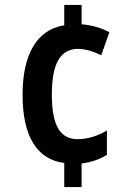

<svg xmlns="http://www.w3.org/2000/svg" viewBox="-20 -744 531 774"><path d="M309 -646V-724H239V-642C130 -625 71 -527 71 -362C71 -196 128 -101 239 -87V10H309V-85C349 -90 383 -102 411 -120V-218C374 -196 333 -183 293 -183C223 -183 189 -237 189 -363C189 -489 224 -547 295 -547C322 -547 357 -537 388 -521L421 -614C390 -631 350 -643 309 -646Z"/></svg>

Font: Noto Sans Lao UI Cond SemBd
Style: Regular
Weight: 600
Width: 3
Designer: Monotype Design Team
Foundry: Monotype Imaging Inc.
Version: Version 2.000